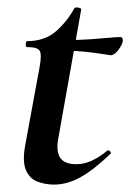

<svg xmlns="http://www.w3.org/2000/svg" viewBox="-20 -486 351 518"><path d="M126 12Q102 12 81 4Q60 -4 50 -27Q40 -50 48 -94L87 -306Q93 -339 87 -349Q81 -359 53 -359Q49 -359 49.5 -367Q50 -375 53 -375Q101 -375 131.5 -402Q162 -429 180 -463Q182 -467 191 -465.5Q200 -464 199 -460L137 -111Q131 -76 143 -59.5Q155 -43 186 -43Q206 -43 226.5 -52Q247 -61 270 -80Q272 -82 276.5 -78Q281 -74 278 -71Q232 -27 196.5 -7.5Q161 12 126 12ZM278 -337Q277 -337 258.5 -340Q240 -343 213.5 -346Q187 -349 159 -349L161 -378Q195 -378 223 -380Q251 -382 272 -384Q293 -386 304 -386Q309 -386 310.5 -382Q312 -378 311 -374Q310 -366 299.5 -351.5Q289 -337 278 -337Z"/></svg>

Font: Cormorant
Style: Bold Italic
Weight: 700
Italic angle: -10°
Designer: Christian Thalmann (Catharsis Fonts)
Foundry: Catharsis Fonts
Version: Version 4.000